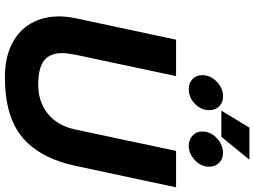

<svg xmlns="http://www.w3.org/2000/svg" viewBox="-150 -896 1060 801"><g transform="rotate(90 380.5 -495.0)"><path d="M512 -1005H646L550 -888H441ZM293 -808Q293 -843 320.5 -869Q348 -895 382 -895Q407 -895 423 -879Q439 -863 439 -838Q439 -803 412.5 -777.5Q386 -752 352 -752Q326 -752 309.5 -767.5Q293 -783 293 -808ZM528 -808Q528 -843 556 -869Q584 -895 618 -895Q643 -895 659 -878.5Q675 -862 675 -837Q675 -803 647.5 -777.5Q620 -752 588 -752Q562 -752 545 -768Q528 -784 528 -808ZM48 -211Q48 -244 56 -282L145 -699H297L208 -280Q201 -243 201 -224Q201 -173 232 -148.5Q263 -124 332 -124Q404 -124 454 -164Q504 -204 520 -280L609 -699H761L672 -282Q641 -134 554.5 -59.5Q468 15 302 15Q220 15 163 -14Q106 -43 77 -94Q48 -145 48 -211Z"/></g></svg>

Font: Prompt SemiBold
Style: Italic
Weight: 600
Italic angle: -12°
Designer: Katatrad Team
Foundry: CadsonDemak
Version: Version 1.001